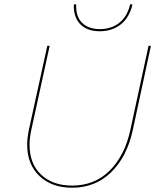

<svg xmlns="http://www.w3.org/2000/svg" viewBox="-20 -872 729 897"><path d="M599 -851 588 -852Q575 -795 537.5 -765.5Q500 -736 447 -736Q392 -736 362.5 -766.5Q333 -797 336 -852L325 -851Q323 -792 355 -759Q387 -726 446 -726Q503 -726 543.5 -757.5Q584 -789 599 -851ZM107 -196Q107 -226 115 -266L201 -658H212L126 -264Q118 -226 118 -196Q118 -107 172 -56Q226 -5 317 -5Q422 -5 492.5 -75Q563 -145 589 -265L674 -658H685L600 -263Q573 -139 499 -67Q425 5 317 5Q222 5 164.5 -49.5Q107 -104 107 -196Z"/></svg>

Font: Ysabeau Infant Hairline
Style: Italic
Weight: 100
Italic angle: -12°
Designer: Christian Thalmann (Catharsis Fonts)
Version: Version 0.003